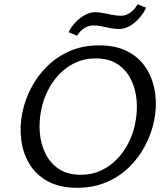

<svg xmlns="http://www.w3.org/2000/svg" viewBox="-20 -884 788 914"><path d="M347 10Q265 10 208.5 -20.5Q152 -51 120.5 -103Q89 -155 81 -219.5Q73 -284 87 -351Q100 -412 130 -468.5Q160 -525 206 -570Q252 -615 313.5 -641.5Q375 -668 452 -668Q535 -668 591.5 -637Q648 -606 679.5 -553.5Q711 -501 719 -436.5Q727 -372 713 -306Q700 -245 669.5 -188Q639 -131 593 -86.5Q547 -42 485 -16Q423 10 347 10ZM364 -52Q418 -52 461.5 -72.5Q505 -93 537.5 -127Q570 -161 592 -204.5Q614 -248 623 -294Q635 -350 630.5 -405Q626 -460 603.5 -505.5Q581 -551 539.5 -578.5Q498 -606 435 -606Q382 -606 338.5 -585.5Q295 -565 262.5 -531Q230 -497 208 -453.5Q186 -410 177 -364Q165 -308 169.5 -253Q174 -198 196.5 -152.5Q219 -107 260.5 -79.5Q302 -52 364 -52ZM347 -714 306 -731Q329 -774 364.5 -800Q400 -826 433 -826Q452 -826 473 -821.5Q494 -817 516 -813Q538 -809 557 -809Q580 -809 601 -824.5Q622 -840 635 -864L676 -847Q652 -800 617 -773Q582 -746 547 -746Q525 -746 503.5 -750.5Q482 -755 462.5 -759Q443 -763 424 -763Q402 -763 381 -749.5Q360 -736 347 -714Z"/></svg>

Font: Ysabeau Office Medium
Style: Italic
Weight: 500
Italic angle: -12°
Designer: Christian Thalmann (Catharsis Fonts)
Version: Version 2.001;gftools[0.9.30]; featfreeze: tnum,lnum,ss02